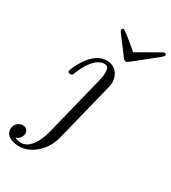

<svg xmlns="http://www.w3.org/2000/svg" viewBox="-237 -741 937 1050"><g transform="rotate(30 231.5 -216.0)"><path d="M218 -627C218 -619 224 -613 295 -519C303 -508 315 -488 326 -488C334 -488 340 -494 364 -513C501 -622 498 -618 498 -628C498 -633 494 -637 488 -637C480 -637 479 -634 337 -553C337 -553 239 -637 229 -637H228C222 -637 218 -632 218 -627ZM-35 146C-35 191 16 205 52 205C135 205 204 130 223 55L316 -319C317 -322 321 -338 321 -352C321 -399 291 -442 235 -442C136 -442 83 -295 83 -288C83 -278 93 -278 98 -278C111 -278 111 -279 117 -295C142 -358 182 -420 234 -420C259 -420 261 -398 261 -380C261 -364 258 -345 254 -329L158 56C157 62 126 183 53 183C48 183 31 183 13 173C48 162 49 128 49 126C49 113 40 94 14 94C-6 94 -35 111 -35 146Z"/></g></svg>

Font: CMU Serif
Style: Italic
Weight: 500
Italic angle: -14.04°
Version: Version 0.7.0